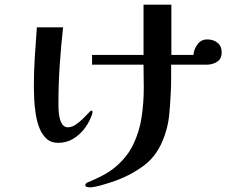

<svg xmlns="http://www.w3.org/2000/svg" viewBox="-20 -736 1040 828"><path d="M379 -253Q379 -259 374 -259Q371 -259 361 -248Q351 -237 336.5 -223Q322 -209 305.5 -198Q289 -187 273 -187Q258 -187 249.5 -199Q241 -211 237 -228.5Q233 -246 232.5 -263Q232 -280 232 -290Q232 -373 237.5 -454.5Q243 -536 252 -618H139Q134 -554 130 -490Q126 -426 126 -361Q126 -339 127.5 -308.5Q129 -278 134 -245Q139 -212 150 -184Q161 -156 180.5 -138Q200 -120 230 -120Q267 -120 296.5 -138Q326 -156 347 -185Q368 -214 378 -246Q378 -248 378.5 -250Q379 -252 379 -253ZM936 -510Q936 -537 918 -551.5Q900 -566 874 -566Q847 -566 831.5 -544.5Q816 -523 814 -499H719V-716H599V-499H377V-457H599Q599 -432 599.5 -407Q600 -382 600 -357Q600 -292 590.5 -229.5Q581 -167 554 -111.5Q527 -56 473 -12Q449 7 420 22Q391 37 362 49Q358 50 353 53.5Q348 57 348 62Q348 69 355.5 70.5Q363 72 368 72Q378 72 396 68Q414 64 431.5 58.5Q449 53 459 50Q539 24 600.5 -22Q662 -68 690 -152Q705 -194 709.5 -239Q714 -284 716 -329Q718 -361 718 -393Q718 -425 718 -457H871Q896 -457 916 -469.5Q936 -482 936 -510Z"/></svg>

Font: UoqMunThenKhung
Style: Regular
Weight: 400
Designer: Font-Kai, 金井和夫, 宇文滿月
Foundry: Kazuo Kanai, Moonlit Owen
Version: Version 1.197